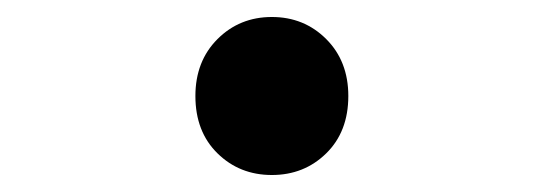

<svg xmlns="http://www.w3.org/2000/svg" viewBox="-20 -462 640 226"><path d="M300 -256Q262 -256 236 -281.5Q210 -307 210 -349Q210 -390 236 -416Q262 -442 300 -442Q338 -442 364 -416Q390 -390 390 -349Q390 -307 364 -281.5Q338 -256 300 -256Z"/></svg>

Font: SauceCodePro Nerd Font Mono
Style: Regular
Weight: 500
Monospace: yes
Designer: Paul D. Hunt, Teo Tuominen
Foundry: Adobe Systems Incorporated
Version: Version 2.030;PS 1.000;hotconv 16.6.51;makeotf.lib2.5.65220;